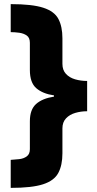

<svg xmlns="http://www.w3.org/2000/svg" viewBox="-20 -744 473 932"><path d="M32 32Q52 31 73.5 28.5Q95 26 110 15Q125 4 125 -20V-155Q125 -212 155 -239Q185 -266 242 -275V-281Q187 -289 156 -316Q125 -343 125 -404V-536Q125 -561 110 -571.5Q95 -582 73.5 -585Q52 -588 32 -588V-724Q136 -724 190 -706.5Q244 -689 263.5 -652Q283 -615 283 -558V-434Q283 -404 300 -385.5Q317 -367 344.5 -359Q372 -351 403 -351V-204Q373 -204 345.5 -196Q318 -188 300.5 -169.5Q283 -151 283 -121V0Q283 58 263 95.5Q243 133 189 150.5Q135 168 32 168Z"/></svg>

Font: Noto Sans Cherokee Black
Style: Regular
Weight: 900
Designer: Monotype Design Team
Foundry: Monotype Imaging Inc.
Version: Version 2.001; ttfautohint (v1.8.4.7-5d5b)